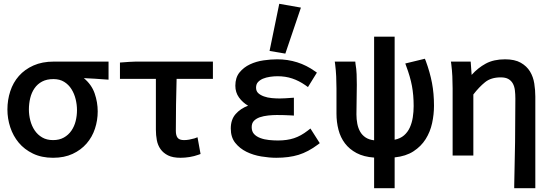

<svg xmlns="http://www.w3.org/2000/svg" viewBox="-20 -818 2901 1010"><path d="M259 -81Q292 -81 316 -94.5Q340 -108 355.5 -130.5Q371 -153 378 -181Q385 -209 385 -239Q385 -267 378 -296Q371 -325 356 -349Q341 -373 317.5 -387.5Q294 -402 261 -402Q226 -402 201.5 -389Q177 -376 161.5 -353.5Q146 -331 139 -302Q132 -273 132 -242Q132 -213 139.5 -184Q147 -155 162.5 -132Q178 -109 202 -95Q226 -81 259 -81ZM421 -407Q462 -373 478 -326.5Q494 -280 494 -232Q494 -185 479.5 -141Q465 -97 435.5 -63Q406 -29 362 -8.5Q318 12 259 12Q199 12 153.5 -10Q108 -32 78.5 -67.5Q49 -103 34 -148.5Q19 -194 19 -242Q19 -292 34 -338Q49 -384 79.5 -418.5Q110 -453 156 -473.5Q202 -494 263 -494H551V-399L535 -400Q506 -402 478 -404Q450 -406 421 -407Z M611 -403V-489L625 -490Q642 -491 659.5 -492.5Q677 -494 694 -494H1100V-403H909Q907 -335 906 -267Q905 -199 905 -130Q905 -105 914.5 -93Q924 -81 948 -81Q961 -81 975 -83.5Q989 -86 1003 -90L1019 -96L1035 -8L1024 -4Q1002 4 977.5 8Q953 12 930 12Q889 12 864 -0.5Q839 -13 824.5 -33.5Q810 -54 805 -80.5Q800 -107 800 -136V-403Z M1285 -262Q1256 -279 1237 -305.5Q1218 -332 1218 -367Q1218 -410 1240 -437Q1262 -464 1295 -479.5Q1328 -495 1366.5 -500.5Q1405 -506 1438 -506Q1549 -506 1637 -443L1647 -436L1600 -360L1586 -370Q1553 -393 1517.5 -405Q1482 -417 1440 -417Q1421 -417 1400.5 -414Q1380 -411 1363 -404Q1347 -397 1337 -386Q1327 -375 1327 -357Q1327 -339 1338 -328.5Q1349 -318 1368 -311Q1387 -304 1409.5 -302Q1432 -300 1451 -300Q1466 -300 1480.5 -301Q1495 -302 1510 -303L1526 -304V-210L1510 -211Q1491 -212 1473 -212.5Q1455 -213 1436 -213Q1415 -213 1391 -210.5Q1367 -208 1346 -201Q1327 -194 1315.5 -182Q1304 -170 1304 -149Q1304 -127 1316 -113.5Q1328 -100 1349 -92Q1370 -84 1395 -81.5Q1420 -79 1442 -79Q1490 -79 1526.5 -91Q1563 -103 1599 -131L1613 -142L1662 -65L1653 -58Q1601 -19 1550.5 -3.5Q1500 12 1433 12Q1397 12 1354.5 5Q1312 -2 1276.5 -19.5Q1241 -37 1217.5 -66.5Q1194 -96 1194 -142Q1194 -189 1219.5 -218Q1245 -247 1285 -262ZM1449 -798 1563 -778 1481 -536 1398 -550Z M1948 172V11Q1893 7 1855.5 -13Q1818 -33 1794.5 -64Q1771 -95 1760.5 -135.5Q1750 -176 1750 -220V-353Q1750 -385 1748.5 -416.5Q1747 -448 1743 -480L1741 -494H1849L1850 -483Q1855 -455 1856 -427.5Q1857 -400 1857 -372Q1857 -333 1856 -294.5Q1855 -256 1855 -216Q1855 -191 1859.5 -167.5Q1864 -144 1874.5 -125.5Q1885 -107 1903 -95Q1921 -83 1948 -80V-625H2056V-83Q2086 -89 2105.5 -106Q2125 -123 2136 -147.5Q2147 -172 2151.5 -201Q2156 -230 2156 -260Q2156 -318 2147 -366Q2138 -414 2117 -470L2112 -484L2215 -509L2220 -497Q2242 -437 2252.5 -381.5Q2263 -326 2263 -262Q2263 -216 2253 -170Q2243 -124 2219 -86Q2195 -48 2155 -22Q2115 4 2056 10V172Z M2461 -424Q2494 -461 2535.5 -483.5Q2577 -506 2637 -506Q2688 -506 2719.5 -488Q2751 -470 2768 -442Q2785 -414 2790.5 -379Q2796 -344 2796 -310V172H2685V159Q2688 44 2689.5 -70Q2691 -184 2691 -299Q2691 -323 2688.5 -343.5Q2686 -364 2677.5 -379Q2669 -394 2654 -402.5Q2639 -411 2614 -411Q2563 -411 2531.5 -385.5Q2500 -360 2470 -321V0H2361V-353Q2361 -385 2359.5 -416.5Q2358 -448 2354 -480L2352 -494H2456Z"/></svg>

Font: Codetta
Style: Bold
Weight: 700
Designer: Ulrich Proeller
Foundry: PROSA GmbH
Version: Version 2.00;September 29, 2018;FontCreator 11.5.0.2427 64-b